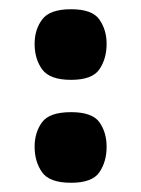

<svg xmlns="http://www.w3.org/2000/svg" viewBox="-20 -415 306 416"><path d="M134 -19Q87 -19 71 -42Q55 -65 55 -97Q55 -128 71 -150Q87 -172 134 -172Q180 -172 195.5 -150Q211 -128 211 -97Q211 -65 195.5 -42Q180 -19 134 -19ZM134 -242Q88 -242 71.5 -264.5Q55 -287 55 -320Q55 -351 71.5 -373Q88 -395 134 -395Q180 -395 195.5 -372.5Q211 -350 211 -320Q211 -288 195.5 -265Q180 -242 134 -242Z"/></svg>

Font: Darker Grotesque Light Black
Style: Regular
Weight: 900
Version: Version 1.000;gftools[0.9.28]